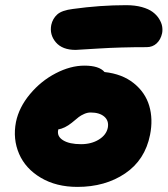

<svg xmlns="http://www.w3.org/2000/svg" viewBox="-20 -754 651 746"><path d="M273.9 -560.1Q222.2 -560.1 197 -589.6Q171.9 -619.1 179.2 -657.2Q184.6 -681.6 202.4 -697.8Q220.2 -713.9 263.2 -719.2Q369.1 -733.9 470.2 -733.9Q504.4 -733.9 531 -726.6Q557.6 -719.2 573.2 -707.5Q588.9 -695.8 598.1 -680.9Q607.4 -666 609.9 -652.1Q612.3 -638.2 609.9 -625Q604.5 -600.1 588.6 -585.4Q572.8 -570.8 549.8 -570.8Q447.3 -570.8 362.1 -565.4Q276.9 -560.1 273.9 -560.1ZM280.8 -27.8Q198.7 -27.8 138.9 -63.2Q79.1 -98.6 54.2 -156.2Q29.3 -213.9 42 -279.8Q53.7 -336.9 96.4 -388.2Q139.2 -439.5 196.5 -469.2Q253.9 -499 308.1 -499Q365.2 -499 386.2 -474.1Q454.6 -466.8 499.5 -430.9Q544.4 -395 559.8 -343Q575.2 -291 563 -230Q543.5 -132.3 466.1 -80.1Q388.7 -27.8 280.8 -27.8ZM206.1 -249Q200.7 -224.1 225.1 -209Q249.5 -193.8 294.9 -193.8Q335 -193.8 364 -211.7Q393.1 -229.5 398.9 -257.8Q403.8 -284.7 385.3 -300.8Q366.7 -316.9 332 -316.9Q319.8 -316.9 307.1 -311.3Q294.4 -305.7 286.1 -299.3Q277.8 -293 258.8 -276.9Q231.9 -255.4 206.1 -251Z"/></svg>

Font: Shantell Sans Irregular
Style: Italic
Weight: 800
Italic angle: -11.31°
Designer: Stephen Nixon, Anya Danilova, Shantell Martin
Foundry: Arrow Type
Version: Version 1.006;[9816181b4]